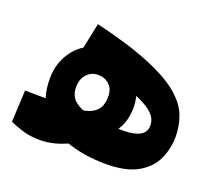

<svg xmlns="http://www.w3.org/2000/svg" viewBox="-86 -563 758 680"><g transform="rotate(20 293.0 -223.0)"><path d="M122.6 4.9Q89.8 4.9 64.2 -2Q38.6 -8.8 7.8 -22.5L13.7 -142.1Q38.1 -141.6 60.3 -141.4Q82.5 -141.1 99.1 -141.1Q143.1 -141.1 186.8 -142.3Q230.5 -143.6 251.5 -151.4Q277.3 -161.1 287.6 -178.2Q297.9 -195.3 297.9 -222.2Q297.9 -251 280.8 -266.8Q263.7 -282.7 239.3 -282.7Q212.9 -282.7 196 -264.2Q179.2 -245.6 179.2 -215.3Q179.2 -179.2 205.8 -160.2Q232.4 -141.1 279.8 -134.3Q327.1 -127.4 389.2 -127.4Q429.2 -127.4 451.2 -139.4Q473.1 -151.4 473.1 -177.2Q473.1 -189.9 467.3 -202.6Q461.4 -215.3 443.8 -229.2Q426.3 -243.2 390.9 -258.5Q355.5 -273.9 296.9 -291.5Q238.3 -309.1 150.4 -329.6L175.8 -451.2Q304.2 -420.4 382.6 -387.9Q460.9 -355.5 501.7 -320.8Q542.5 -286.1 556.6 -248.8Q570.8 -211.4 570.8 -170.9Q570.8 -125.5 552.5 -85.4Q534.2 -45.4 490.5 -20.3Q446.8 4.9 370.6 4.9Q291 4.9 225.3 -17.3Q159.7 -39.6 120.6 -87.2Q81.5 -134.8 81.5 -210.9Q81.5 -262.2 103.8 -300.5Q126 -338.9 163.1 -360.1Q200.2 -381.3 244.6 -381.3Q295.4 -381.3 328.9 -355.7Q362.3 -330.1 378.9 -292Q395.5 -253.9 395.5 -217.3Q395.5 -153.3 360.6 -115.2Q325.7 -77.1 271.5 -43.9Q234.4 -21.5 197.5 -8.3Q160.6 4.9 122.6 4.9Z"/></g></svg>

Font: Cascadia Code
Style: Regular
Weight: 400
Monospace: yes
Designer: Aaron Bell
Foundry: Saja Typeworks
Version: Version 2106.017